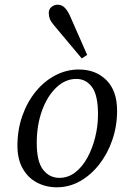

<svg xmlns="http://www.w3.org/2000/svg" viewBox="-20 -782 528 815"><path d="M221 13Q175 13 137 -7Q99 -27 76.5 -66.5Q54 -106 54 -163Q54 -231 74.5 -289.5Q95 -348 131 -392.5Q167 -437 214.5 -462Q262 -487 315 -487Q386 -487 431.5 -442Q477 -397 477 -312Q477 -247 457 -188.5Q437 -130 401.5 -84.5Q366 -39 320 -13Q274 13 221 13ZM232 -27Q269 -27 299 -50Q329 -73 350.5 -112Q372 -151 384 -199Q396 -247 396 -297Q396 -378 370.5 -412.5Q345 -447 304 -447Q257 -447 218.5 -410Q180 -373 158 -311.5Q136 -250 136 -175Q136 -96 163 -61.5Q190 -27 232 -27ZM350 -549 327 -534Q297 -570 267.5 -605Q238 -640 208 -676Q196 -690 191.5 -702Q187 -714 187 -727Q187 -743 198.5 -752.5Q210 -762 225 -762Q242 -762 254.5 -749.5Q267 -737 276 -717Q295 -675 313 -633Q331 -591 350 -549Z"/></svg>

Font: Source Serif Pro
Style: Italic
Weight: 400
Italic angle: -12°
Designer: Frank Grießhammer
Foundry: Adobe Systems Incorporated
Version: Version 3.001;hotconv 1.0.111;makeotfexe 2.5.65597